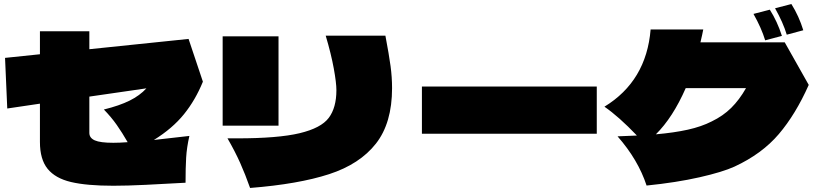

<svg xmlns="http://www.w3.org/2000/svg" viewBox="-20 -914 4040 952"><path d="M919 -240Q906 -183 903 -132.5Q900 -82 900 -8Q794 -2 702 2.5Q610 7 542 7Q410 7 332 -11.5Q254 -30 216 -77Q178 -124 178 -210V-400L16 -376L5 -627L178 -645V-759H423V-670L915 -721L986 -509Q949 -418 892 -347.5Q835 -277 743 -220Q791 -225 919 -240ZM423 -255Q423 -230 450 -218Q477 -206 542 -206Q572 -206 613 -209Q586 -256 559 -294.5Q532 -333 495 -371Q572 -390 622.5 -415Q673 -440 706 -476L423 -435Z M1108 -228H1155Q1359 -228 1465.5 -253.5Q1572 -279 1610 -329.5Q1648 -380 1648 -467Q1648 -503 1635 -574.5Q1622 -646 1595 -737H1891Q1909 -642 1916.5 -586.5Q1924 -531 1924 -477Q1924 -304 1844 -202Q1764 -100 1612 -50.5Q1460 -1 1220 18Q1196 -50 1170.5 -107Q1145 -164 1108 -228ZM1084 -734H1361V-291H1084Z M2939 -251H2072V-485H2939Z M3881 -742Q3863 -802 3823 -873L3904 -894Q3942 -833 3963 -764ZM3774 -714Q3756 -774 3716 -845L3797 -866Q3834 -808 3857 -736ZM3871 -704 3990 -493Q3925 -347 3841.5 -249Q3758 -151 3622 -88Q3563 -61 3448.5 -35Q3334 -9 3186 6Q3144 -122 3042 -238Q3106 -240 3138 -242Q3048 -336 2977 -385Q3185 -512 3206 -768H3467Q3463 -746 3453 -704ZM3679 -477H3380Q3316 -331 3232 -248Q3323 -256 3390.5 -271Q3458 -286 3509 -312Q3565 -339 3605.5 -379Q3646 -419 3679 -477Z"/></svg>

Font: Dela Gothic One
Style: Regular
Weight: 400
Designer: aratakana
Foundry: aratakana
Version: Version 1.004